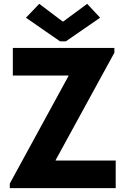

<svg xmlns="http://www.w3.org/2000/svg" viewBox="-20 -966 644 986"><path d="M30.3 -23.4 332 -576.2V-578.1H45.9V-719.7H567.4V-695.3L265.6 -143.6V-141.6H574.2V0H30.3ZM301.8 -855.5H304.7L427.7 -946.3L494.1 -875L318.4 -753.9H288.1L113.3 -875L181.6 -946.3Z"/></svg>

Font: Reddit Sans Chocolate ExtraBold
Style: Regular
Weight: 800
Designer: Stephen Hutchings
Foundry: Reddit
Version: Version 1.011